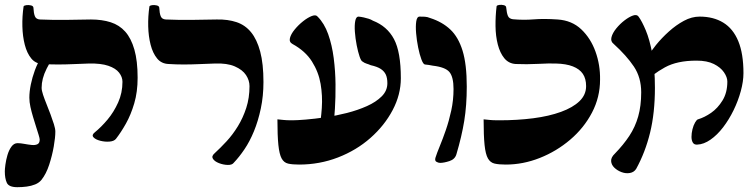

<svg xmlns="http://www.w3.org/2000/svg" viewBox="-53 -673 3137 798"><path d="M429 -96Q421 -86 402 -84.5Q383 -83 363.5 -88Q344 -93 335.5 -102.5Q327 -112 341 -123Q368 -145 394 -176Q420 -207 438 -247Q456 -287 456 -333Q456 -353 442 -371Q428 -389 397.5 -399.5Q367 -410 317 -409Q284 -408 251.5 -406.5Q219 -405 187 -405Q155 -405 125 -407Q95 -408 77 -430Q59 -452 50 -487Q41 -522 40 -563.5Q39 -605 45 -646Q46 -650 56 -651.5Q66 -653 76 -650.5Q86 -648 86 -640Q87 -618 92 -605.5Q97 -593 113 -592Q139 -591 165.5 -590.5Q192 -590 229.5 -590.5Q267 -591 325 -592Q371 -592 407 -580.5Q443 -569 467.5 -541.5Q492 -514 505.5 -467Q519 -420 519 -350Q519 -291 505 -243.5Q491 -196 470.5 -159.5Q450 -123 429 -96ZM19 105Q-16 105 -24.5 87Q-33 69 -33 39Q-33 30 -30.5 11Q-28 -8 -22 -28.5Q-16 -49 -5.5 -63.5Q5 -78 20 -78Q32 -78 48 -75Q64 -72 78.5 -70.5Q93 -69 102.5 -73.5Q112 -78 112 -93Q112 -98 107.5 -112.5Q103 -127 97 -146Q91 -165 84.5 -186.5Q78 -208 73.5 -228.5Q69 -249 69 -267Q69 -292 75 -321.5Q81 -351 92 -381Q103 -411 119 -436L169 -437Q152 -410 141 -388Q130 -366 125 -346.5Q120 -327 120 -308Q120 -297 126 -279Q132 -261 140.5 -240Q149 -219 157 -197.5Q165 -176 171 -157Q177 -138 177 -126Q177 -102 170.5 -64.5Q164 -27 151.5 11.5Q139 50 119 75Q109 87 93 93.5Q77 100 58 102.5Q39 105 19 105Z M568 -646Q569 -650 578.5 -651.5Q588 -653 598.5 -650.5Q609 -648 609 -640Q610 -618 615 -605.5Q620 -593 636 -592Q662 -591 688.5 -590.5Q715 -590 752.5 -590.5Q790 -591 848 -592Q894 -593 930 -581Q966 -569 990.5 -539Q1015 -509 1028.5 -458.5Q1042 -408 1042 -332Q1042 -274 1031 -222Q1020 -170 1002.5 -127.5Q985 -85 963 -52.5Q941 -20 919 3Q912 13 893.5 12.5Q875 12 857 5Q839 -2 832 -13Q825 -24 839 -36Q863 -58 888.5 -85.5Q914 -113 935.5 -148Q957 -183 970.5 -224.5Q984 -266 984 -315Q984 -339 969.5 -361Q955 -383 923 -397Q891 -411 840 -409Q807 -408 774.5 -406.5Q742 -405 710 -405Q678 -405 648 -407Q618 -408 600 -430Q582 -452 573 -487Q564 -522 563 -563.5Q562 -605 568 -646Z M1190 11Q1162 11 1144.5 7Q1127 3 1117.5 -14.5Q1108 -32 1104 -70.5Q1100 -109 1100 -177Q1114 -176 1125 -174.5Q1136 -173 1162 -173Q1181 -173 1217.5 -176Q1254 -179 1299 -185.5Q1344 -192 1389 -203.5Q1434 -215 1472 -232Q1510 -249 1533.5 -272.5Q1557 -296 1557 -327Q1557 -349 1550.5 -363Q1544 -377 1529.5 -386.5Q1515 -396 1488 -402Q1479 -406 1470.5 -408.5Q1462 -411 1454 -417Q1448 -419 1441.5 -438Q1435 -457 1429.5 -485Q1424 -513 1422 -540.5Q1420 -568 1423.5 -586Q1427 -604 1437 -604Q1448 -603 1459 -600.5Q1470 -598 1479.5 -595Q1489 -592 1497 -587Q1556 -564 1584.5 -510.5Q1613 -457 1613 -348Q1613 -280 1579 -215.5Q1545 -151 1486.5 -99.5Q1428 -48 1351.5 -18.5Q1275 11 1190 11ZM1272 -126Q1281 -173 1284.5 -224Q1288 -275 1279.5 -324.5Q1271 -374 1243.5 -417.5Q1216 -461 1163 -490Q1148 -498 1152 -514.5Q1156 -531 1171.5 -550Q1187 -569 1206.5 -584.5Q1226 -600 1243 -606.5Q1260 -613 1267 -604Q1295 -576 1311 -531Q1327 -486 1334 -431.5Q1341 -377 1341.5 -322.5Q1342 -268 1339 -221Q1336 -174 1332 -144Q1330 -124 1319.5 -113.5Q1309 -103 1297.5 -101.5Q1286 -100 1278 -106.5Q1270 -113 1272 -126Z M1776 4Q1769 4 1761 -0.5Q1753 -5 1757 -18Q1763 -37 1775 -66Q1787 -95 1800 -132.5Q1813 -170 1822.5 -213.5Q1832 -257 1832 -303Q1832 -353 1815 -373.5Q1798 -394 1746 -400Q1738 -402 1729.5 -403Q1721 -404 1713 -405Q1706 -406 1698.5 -426Q1691 -446 1685 -475.5Q1679 -505 1676.5 -534.5Q1674 -564 1677 -584Q1680 -604 1691 -604Q1702 -604 1712.5 -603.5Q1723 -603 1735 -598Q1785 -582 1818.5 -550.5Q1852 -519 1869.5 -462.5Q1887 -406 1887 -313Q1887 -235 1876.5 -170.5Q1866 -106 1844 -32Q1838 -11 1815 -3.5Q1792 4 1776 4Z M2049 11Q2021 11 2003 7Q1985 3 1975 -14.5Q1965 -32 1961 -70.5Q1957 -109 1957 -177Q1971 -176 1982 -174.5Q1993 -173 2022 -173Q2098 -173 2163.5 -181.5Q2229 -190 2278.5 -208Q2328 -226 2355.5 -252.5Q2383 -279 2383 -315Q2383 -346 2369.5 -366Q2356 -386 2328 -397Q2300 -408 2257 -409Q2230 -410 2183 -407.5Q2136 -405 2090 -407Q2061 -409 2043 -431Q2025 -453 2016 -488Q2007 -523 2006.5 -564.5Q2006 -606 2011 -647Q2012 -651 2021.5 -652.5Q2031 -654 2041 -651.5Q2051 -649 2051 -641Q2053 -619 2058 -607Q2063 -595 2079 -593Q2123 -589 2165.5 -592.5Q2208 -596 2265 -592Q2324 -588 2363 -551Q2402 -514 2422 -458.5Q2442 -403 2441 -342Q2441 -269 2407.5 -205Q2374 -141 2317 -92.5Q2260 -44 2190.5 -16.5Q2121 11 2049 11Z M2845 -72Q2832 -71 2826.5 -80.5Q2821 -90 2821 -104Q2821 -119 2825 -135.5Q2829 -152 2836 -164Q2843 -176 2848 -177Q2875 -185 2902.5 -204Q2930 -223 2950 -255.5Q2970 -288 2970 -334Q2970 -352 2956 -372.5Q2942 -393 2914 -407Q2886 -421 2842 -421Q2801 -421 2768.5 -414Q2736 -407 2710.5 -393Q2685 -379 2661 -361Q2653 -353 2644.5 -360Q2636 -367 2630 -379.5Q2624 -392 2624 -401Q2624 -411 2637 -434Q2650 -457 2673.5 -486Q2697 -515 2727 -542Q2757 -569 2789.5 -586.5Q2822 -604 2855 -604Q2912 -604 2953 -579Q2994 -554 3015.5 -502Q3037 -450 3037 -369Q3037 -335 3026 -294.5Q3015 -254 2996 -215Q2977 -176 2952.5 -144Q2928 -112 2900 -92.5Q2872 -73 2845 -72ZM2591 29Q2582 43 2565 46Q2548 49 2530.5 42.5Q2513 36 2500.5 24Q2488 12 2487 -3.5Q2486 -19 2503 -35Q2538 -71 2562.5 -108Q2587 -145 2599.5 -189Q2612 -233 2612 -289Q2612 -351 2581.5 -396.5Q2551 -442 2497 -491Q2484 -501 2488.5 -518.5Q2493 -536 2508.5 -555Q2524 -574 2543 -588.5Q2562 -603 2578 -608.5Q2594 -614 2601 -604Q2615 -585 2631 -547Q2647 -509 2658 -450Q2669 -391 2669 -308Q2669 -204 2649 -122Q2629 -40 2591 29Z"/></svg>

Font: Noto Rashi Hebrew ExtraBold
Style: Regular
Weight: 800
Version: Version 1.006